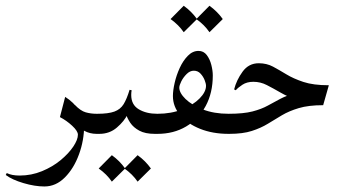

<svg xmlns="http://www.w3.org/2000/svg" viewBox="-76 -472 1199 677"><path d="M-55.7 145 -52.2 138.2Q-34.7 147 -6.8 147Q34.7 147 72 131.6Q109.4 116.2 137.7 92.8Q166 69.3 182.4 44.9Q198.7 20.5 198.7 2.9Q198.7 -9.8 178.5 -28.6Q158.2 -47.4 135.3 -59.1L153.8 -130.4Q184.1 -111.3 202.4 -83.3Q220.7 -55.2 220.7 -30.3Q220.7 22.5 202.6 72Q184.6 121.6 152.8 153.6Q121.1 185.5 80.6 185.5Q46.9 185.5 6.6 173.6Q-33.7 161.6 -55.7 145ZM264.6 -70.8Q273.9 -70.8 280.8 -61.8Q287.6 -52.7 287.6 -35.6Q287.6 -18.1 280.8 -9Q273.9 0 264.6 0Q241.2 0 221.7 -10.5Q202.1 -21 188 -35.6V-102.1Q208 -81.1 226.3 -75.9Q244.6 -70.8 264.6 -70.8Z M264.6 0Q252.9 0 248.8 -9.5Q244.6 -19 244.6 -35.2Q244.6 -50.8 248.8 -60.8Q252.9 -70.8 264.6 -70.8H267.1Q306.2 -70.8 327.4 -78.6Q348.6 -86.4 359.9 -104.7Q371.1 -123 380.9 -155.3L388.2 -153.8Q386.7 -146 386.7 -137.2Q386.7 -102.5 413.3 -86.7Q439.9 -70.8 478 -70.8H480.5Q492.7 -70.8 497.8 -60.8Q502.9 -50.8 502.9 -35.2Q502.9 -19 498 -9.5Q493.2 0 480.5 0H469.7Q436 0 415.3 -11.2Q394.5 -22.5 383.5 -38.8Q372.6 -55.2 367.7 -70.8L373.5 -68.4Q362.3 -44.9 336.4 -22.5Q310.5 0 274.4 0ZM318.4 75.2Q346.2 95.2 365.2 122.1L318.4 168.5Q300.8 142.6 272 122.1ZM409.2 75.2Q437 95.2 456.1 122.1L409.2 168.5Q391.6 142.6 362.8 122.1Z M624 -292.5Q642.1 -292.5 653.1 -277.8Q664.1 -263.2 669.2 -242.9Q674.3 -222.7 674.3 -206.1Q674.3 -144.5 649.2 -98.1Q624 -51.8 580.1 -25.9Q536.1 0 479.5 0Q456.5 0 456.5 -35.2Q456.5 -50.8 461.9 -60.8Q467.3 -70.8 479.5 -70.8Q527.8 -70.8 566.7 -86.4Q605.5 -102.1 627.9 -125Q650.4 -147.9 650.4 -169.4Q650.4 -177.2 645.5 -189.7Q640.6 -202.1 631.1 -212.4Q621.6 -222.7 607.4 -222.7Q593.8 -222.7 582 -210.9Q570.3 -199.2 563.2 -185.1Q556.2 -170.9 556.2 -163.1Q556.2 -144.5 578.1 -123Q600.1 -101.6 639.2 -86.2Q678.2 -70.8 730 -70.8Q744.1 -70.8 750.2 -60.8Q756.3 -50.8 756.3 -35.2Q756.3 0 730 0Q673.8 0 629.4 -17.8Q585 -35.6 559.3 -65.9Q533.7 -96.2 533.7 -133.3Q533.7 -152.8 539.8 -179.7Q545.9 -206.5 557.6 -232.2Q569.3 -257.8 586.2 -275.1Q603 -292.5 624 -292.5ZM571.8 -451.7Q599.6 -431.6 618.7 -404.8L571.8 -358.4Q554.2 -384.3 525.4 -404.8ZM662.6 -451.7Q690.4 -431.6 709.5 -404.8L662.6 -358.4Q645 -384.3 616.2 -404.8Z M732.4 0Q720.7 0 717 -9.5Q713.4 -19 713.4 -35.2Q713.4 -50.8 717.8 -60.8Q722.2 -70.8 730 -70.8Q782.7 -70.8 814.5 -79.1Q846.2 -87.4 868.2 -99.6Q890.1 -111.8 913.3 -124Q936.5 -136.2 971.2 -144.8Q1005.9 -153.3 1063.5 -153.3L1049.3 -107.9Q1003.9 -107.9 971.2 -119.4Q938.5 -130.9 912.8 -145.8Q887.2 -160.6 864.7 -172.1Q842.3 -183.6 817.4 -183.6Q794.4 -183.6 778.6 -173.1Q762.7 -162.6 755.4 -153.8L749.5 -156.7Q757.8 -189.5 779.3 -219.2Q800.8 -249 836.4 -249Q864.3 -249 886.5 -237.1Q908.7 -225.1 933.6 -210Q958.5 -194.8 993.7 -183.1Q1028.8 -171.4 1083.5 -171.4L1063.5 -101.1Q1011.7 -101.1 977.5 -90.8Q943.4 -80.6 918.2 -65.7Q893.1 -50.8 868.4 -35.6Q843.8 -20.5 812 -10.3Q780.3 0 732.4 0Z"/></svg>

Font: Lateef Light
Style: Regular
Weight: 300
Designer: SIL International
Foundry: SIL International
Version: Version 4.200